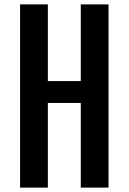

<svg xmlns="http://www.w3.org/2000/svg" viewBox="-20 -854 586 874"><path d="M71.3 -834V0H197.8V-385.3H347.7V0H474.1V-834H347.7V-484.9H197.8V-834Z"/></svg>

Font: Fjalla One
Style: Regular
Weight: 400
Designer: Irina Smirnova
Foundry: Irina Smirnova
Version: Version 1.001